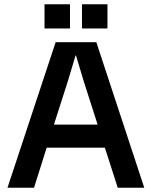

<svg xmlns="http://www.w3.org/2000/svg" viewBox="-20 -877 710 897"><path d="M654 0H530L470 -187H198L139 0H15L240 -680H430ZM188 -857H307V-744H188ZM436 -295 370 -501 335 -618H333L298 -501L232 -295ZM363 -857H482V-744H363Z"/></svg>

Font: CyStack Display SemiBold
Style: Regular
Weight: 600
Designer: Weizhong Zhang
Foundry: 本地遙控
Version: Version 1.000;Glyphs 3.1.2 (3151)